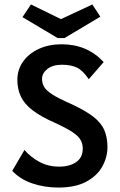

<svg xmlns="http://www.w3.org/2000/svg" viewBox="-20 -832 540 863"><path d="M242 11Q180 11 125.5 -7.5Q71 -26 35 -64L90 -158Q116 -127 156 -105Q196 -83 246 -83Q293 -83 322.5 -103.5Q352 -124 352 -164Q352 -184 343 -201.5Q334 -219 307.5 -237Q281 -255 229 -279Q165 -307 127.5 -335.5Q90 -364 74 -397.5Q58 -431 58 -473Q58 -519 83.5 -555Q109 -591 154 -612Q199 -633 257 -633Q372 -633 446 -553L379 -476Q352 -516 325 -528.5Q298 -541 258 -541Q217 -541 193 -522Q169 -503 169 -478Q169 -458 178 -442Q187 -426 214.5 -408Q242 -390 299 -365Q362 -336 398 -308.5Q434 -281 448.5 -248Q463 -215 463 -171Q463 -126 440 -84Q417 -42 368 -15.5Q319 11 242 11ZM395 -812 431 -757 270 -661H239L81 -755L119 -812L254 -746Z"/></svg>

Font: Inconsolata
Style: Bold
Weight: 700
Monospace: yes
Designer: Raph Levien, Cyreal, Brenton Simpson
Foundry: Raph Levien, Cyreal, Google
Version: Version 3.100; ttfautohint (v1.8.4.7-5d5b)